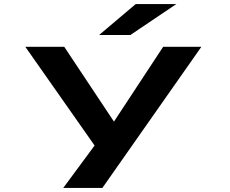

<svg xmlns="http://www.w3.org/2000/svg" viewBox="-20 -732 1140 952"><path d="M293.5 200 449 -10.5 105.5 -500H298.5L545 -129L789 -500H978.5L487.5 200ZM626.5 -558.5H471.5L653 -712H854.5Z"/></svg>

Font: Trispace Expanded
Style: Bold
Weight: 700
Width: 7
Designer: Tyler Finck
Foundry: Etcetera Type Company
Version: Version 1.210; ttfautohint (v1.8.3)